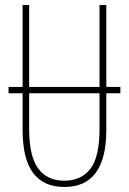

<svg xmlns="http://www.w3.org/2000/svg" viewBox="-20 -734 513 764"><path d="M459 -363H403V-217Q403 10 236 10Q154 10 112 -45.5Q70 -101 70 -217V-363H14V-388H70V-714H96V-388H376V-714H403V-388H459ZM376 -363H96V-221Q96 -112 132 -63.5Q168 -15 236 -15Q303 -15 339.5 -62Q376 -109 376 -221Z"/></svg>

Font: Noto Sans Display Thin Cond
Style: Regular
Weight: 250
Width: 3
Designer: Monotype Design team
Foundry: Monotype Imaging Inc.
Version: Version 1.000